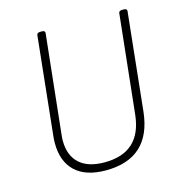

<svg xmlns="http://www.w3.org/2000/svg" viewBox="-105 -799 861 901"><g transform="rotate(-15 325.5 -348.0)"><path d="M300 6Q203 6 152 -42Q101 -90 101 -180Q101 -188 101.5 -196.5Q102 -205 103 -214L153 -690Q154 -702 170 -702H178Q194 -702 193 -690L142 -211Q140 -196 140 -181Q140 -109 182 -70.5Q224 -32 304 -32Q481 -32 500 -211L551 -690Q552 -702 568 -702H576Q592 -702 591 -690L541 -214Q517 6 300 6Z"/></g></svg>

Font: Asap Semi Condensed Semi Condensed Thin
Style: Italic
Weight: 100
Width: 4
Italic angle: -6°
Designer: Pablo Cosgaya
Foundry: Omnibus-Type
Version: Version 3.001; ttfautohint (v1.8.4.7-5d5b)